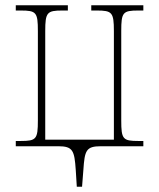

<svg xmlns="http://www.w3.org/2000/svg" viewBox="-20 -556 605 730"><path d="M272 154H292L297 90C302 16 307 0 364 0H525V-20H506C447 -20 441 -27 441 -98V-438C441 -509 447 -516 506 -516H525V-536H327V-516H348C406 -516 413 -509 413 -438V-25H152V-438C152 -509 159 -516 217 -516H238V-536H40V-516H59C118 -516 124 -509 124 -438V-98C124 -27 118 -20 59 -20H40V0H201C257 0 263 16 268 90Z"/></svg>

Font: Noto Serif SemiCondensed Thin
Style: Regular
Weight: 100
Width: 4
Designer: Monotype Design Team
Foundry: Monotype Imaging Inc.
Version: Version 2.015